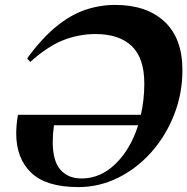

<svg xmlns="http://www.w3.org/2000/svg" viewBox="-20 -748 762 781"><path d="M53 -281H553Q567 -342 567 -408Q567 -512 515.8 -560.8Q464.5 -609.5 368.5 -609.5Q302 -609.5 238.8 -585.2Q175.5 -561 103 -496L90.5 -510.5Q150 -592 208.5 -639.8Q267 -687.5 326.5 -707.8Q386 -728 449 -728Q576 -728 649 -660.2Q722 -592.5 722 -462.5Q722 -367 688.2 -281.2Q654.5 -195.5 595.8 -129.2Q537 -63 460.5 -25Q384 13 298.5 13Q168 13 107 -45.2Q46 -103.5 46 -205Q46 -240.5 53 -281ZM194.5 -171Q194.5 -93 225.8 -57.5Q257 -22 312 -22Q388.5 -22 449.8 -81.5Q511 -141 542 -238.5H199.5Q194.5 -202.5 194.5 -171Z"/></svg>

Font: Newsreader 72pt
Style: Bold Italic
Weight: 700
Italic angle: -17°
Designer: Hugues Gentile
Foundry: Production Type
Version: Version 1.003; ttfautohint (v1.8.3)